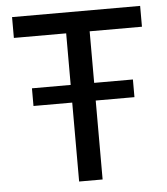

<svg xmlns="http://www.w3.org/2000/svg" viewBox="-51 -744 687 790"><g transform="rotate(-5 292.5 -349.0)"><path d="M341 -326V0H244V-326H84V-399H244V-612H28V-698H557V-612H341V-399H501V-326Z"/></g></svg>

Font: IBM Plex Sans Text
Style: Regular
Weight: 450
Designer: Mike Abbink, Paul van der Laan, Pieter van Rosmalen
Foundry: Bold Monday
Version: Version 3.005